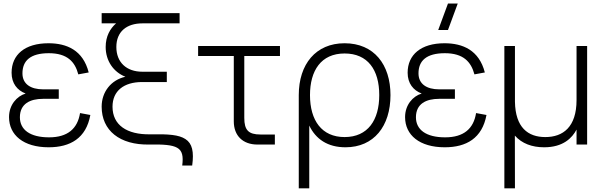

<svg xmlns="http://www.w3.org/2000/svg" viewBox="-20 -792 3307 1052"><path d="M246.5 15C365 15 452 -34.5 475 -162L418.5 -172.5C405 -87 350.5 -39.5 249 -39.5C144 -39.5 89 -81.5 89 -149.5C89 -223.5 145 -250.5 216 -250.5H302V-302.5H216C147.5 -302.5 103 -332 103 -390C103 -458.5 145.5 -500.5 247.5 -500.5C348.5 -500.5 391 -453.5 409 -384.5L466 -395C435 -517 346 -555 245.5 -555C116.5 -555 43.5 -492.5 43.5 -393.5C43.5 -335 74.5 -297 120.5 -279.5C71.5 -265 29.5 -216.5 29.5 -150.5C29.5 -52 108.5 15 246.5 15Z M798 0C875.5 -1.5 923 2 950.5 17.5C979 33.5 985 63.5 978.5 115H1033C1043.5 39.5 1033.5 -6 996 -30C960 -53.5 904 -58 802.5 -56C675.5 -54 596.5 -106.5 596.5 -207.5C596.5 -294 659 -342.5 758.5 -342.5H894V-399H760C673.5 -399 617.5 -450 617.5 -534.5C617.5 -618.5 673.5 -664 760.5 -664H964V-720H537V-664H616C583.5 -635.5 559 -593.5 559 -534.5C559 -459.5 601 -397.5 667 -371.5C589 -354 537 -289 537 -207.5C537 -77 636 3 798 0Z M1065.5 -485H1261V-127C1261 -48.5 1310.5 0 1390.5 0H1486V-55H1407.5C1341.5 -55 1318.5 -79 1318.5 -146V-485H1514V-540H1065.5Z M1674.5 240V-104C1710 -30 1775 15 1873 15C2028.5 15 2119.5 -100.5 2119.5 -271C2119.5 -438 2029.5 -555 1868 -555C1710.5 -555 1617 -440.5 1617 -271V240ZM1868 -41C1743 -41 1678.5 -132 1678.5 -271C1678.5 -405 1739 -499 1868 -499C1995 -499 2058 -409.5 2058 -271C2058 -134.5 1996 -41 1868 -41Z M2488 -772.5H2434.5L2381 -627.5H2434.5ZM2417 15C2535 15 2622 -34.5 2645.5 -162L2588.5 -172.5C2575 -87 2521 -39.5 2419 -39.5C2314 -39.5 2259 -81.5 2259 -149.5C2259 -223.5 2315 -250.5 2386 -250.5H2472.5V-302.5H2386C2317.5 -302.5 2273 -332 2273 -390C2273 -458.5 2315.5 -500.5 2417.5 -500.5C2518.5 -500.5 2561 -453.5 2579.5 -384.5L2636.5 -395C2605 -517 2516 -555 2415.5 -555C2287 -555 2213.5 -492.5 2213.5 -393.5C2213.5 -335 2244.5 -297 2290.5 -279.5C2241.5 -265 2199.5 -216.5 2199.5 -150.5C2199.5 -52 2278.5 15 2417 15Z M3139 -540V-244C3139 -95.5 3064.5 -41 2968 -41C2872.5 -41 2804 -93.5 2801.5 -234.5V-540H2743.5V240H2801.5L2801 -49C2839.5 -5.5 2895 15 2961.5 15C3066 15 3115 -36.5 3139 -82V0H3197V-540Z"/></svg>

Font: Vela Sans Light
Style: Regular
Weight: 300
Designer: Principal design: Mikhail Sharanda - project Manrope.
Design modification: Ravid Balaliev
Foundry: Mikhail Sharanda
Version: Version 1.001